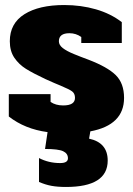

<svg xmlns="http://www.w3.org/2000/svg" viewBox="-20 -515 528 763"><path d="M339 7 334 36Q408 52 408 123Q408 228 242 228Q209 228 184.5 223.5Q160 219 135 208V113Q173 133 219 133Q250 133 250 114Q250 95 231 86Q212 77 159 77L169 10Q79 -2 15 -52V-141H181V-110Q201 -96 231 -96Q278 -96 278 -126Q278 -143 267 -151.5Q256 -160 220 -175Q202 -182 160 -201Q111 -224 83 -241.5Q55 -259 37 -285.5Q19 -312 19 -351Q19 -422 77 -458.5Q135 -495 235 -495Q302 -495 361 -478Q420 -461 464 -427V-344H303V-368Q282 -383 256 -383Q214 -383 214 -351Q214 -336 229.5 -324Q245 -312 273 -300.5Q301 -289 331 -278Q407 -249 440 -216.5Q473 -184 473 -126Q473 -18 339 7Z"/></svg>

Font: Pridi
Style: Bold
Weight: 700
Designer: Katatrad Team
Foundry: CadsonDemak
Version: Version 1.001